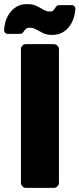

<svg xmlns="http://www.w3.org/2000/svg" viewBox="-32 -915 387 935"><path d="M95 0Q84 0 77 -7.5Q70 -15 70 -25V-675Q70 -686 77 -693Q84 -700 95 -700H229Q240 -700 247.5 -693Q255 -686 255 -675V-25Q255 -15 247.5 -7.5Q240 0 229 0ZM222 -745Q195 -745 177 -754Q159 -763 144.5 -771.5Q130 -780 112 -780Q99 -780 92.5 -773Q86 -766 81 -758Q76 -750 65 -750H5Q-2 -750 -7 -755.5Q-12 -761 -12 -767Q-12 -783 -6.5 -805Q-1 -827 12.5 -847.5Q26 -868 47.5 -881.5Q69 -895 100 -895Q128 -895 146 -886Q164 -877 179 -868Q194 -859 211 -859Q225 -859 230.5 -867Q236 -875 241 -882.5Q246 -890 257 -890H317Q326 -890 330.5 -884.5Q335 -879 335 -872Q335 -856 329 -834.5Q323 -813 310 -792.5Q297 -772 275 -758.5Q253 -745 222 -745Z"/></svg>

Font: DVN-Rubik
Style: Bold
Weight: 700
Designer: Hubert and Fischer
Foundry: Hubert & Fischer
Version: Version 2.102